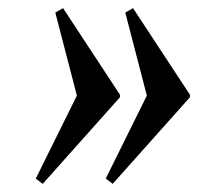

<svg xmlns="http://www.w3.org/2000/svg" viewBox="-20 -591 503 472"><path d="M257 -139 240 -152 341 -356 288 -560 307 -571 447 -358V-352ZM85 -139 68 -152 169 -356 116 -560 135 -571 275 -358V-352Z"/></svg>

Font: Platypi Light
Style: Italic
Weight: 300
Italic angle: -13°
Designer: David Sargent
Foundry: Bolt Cutter Type
Version: Version 1.200